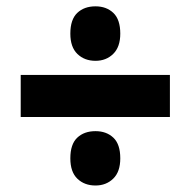

<svg xmlns="http://www.w3.org/2000/svg" viewBox="-20 -651 583 597"><path d="M44.4 -287.1V-418H508.3V-287.1ZM276.9 -74.2Q242.7 -74.2 220.7 -95.2Q198.7 -116.2 198.7 -158.7Q198.7 -202.6 220.2 -222.9Q241.7 -243.2 276.9 -243.2Q311 -243.2 332.5 -222.9Q354 -202.6 354 -158.7Q354 -116.7 332 -95.5Q310.1 -74.2 276.9 -74.2ZM276.9 -461.9Q242.7 -461.9 220.7 -483.2Q198.7 -504.4 198.7 -546.4Q198.7 -590.3 220.2 -610.8Q241.7 -631.3 276.9 -631.3Q311 -631.3 332.5 -610.8Q354 -590.3 354 -546.4Q354 -504.9 332 -483.4Q310.1 -461.9 276.9 -461.9Z"/></svg>

Font: Open Sans SemiCondensed ExtraBold
Style: Italic
Weight: 800
Width: 4
Italic angle: -12°
Designer: Monotype Design Team
Foundry: Monotype Imaging Inc.
Version: Version 3.003